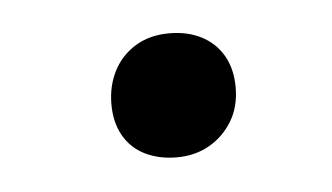

<svg xmlns="http://www.w3.org/2000/svg" viewBox="-26 -141 323 187"><g transform="rotate(-5 135.0 -47.5)"><path d="M82 -44Q82 -62 89.5 -76.5Q97 -91 111 -99.5Q125 -108 144 -108Q162 -108 175.5 -101Q189 -94 196.5 -81Q204 -68 204 -50Q204 -31 195.5 -17Q187 -3 173 5Q159 13 141 13Q124 13 110.5 6.5Q97 0 89.5 -13Q82 -26 82 -44Z"/></g></svg>

Font: Literata 18pt Light
Style: Italic
Weight: 300
Italic angle: -2°
Designer: Latin by Veronika Burian and Jose Scaglione. Greek by Irene Vlachou. Cyrillic by Vera Evstafieva
Foundry: TypeTogether
Version: Version 3.103;gftools[0.9.29]